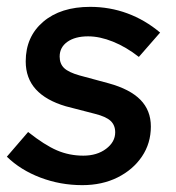

<svg xmlns="http://www.w3.org/2000/svg" viewBox="-22 -530 513 560"><path d="M218 10Q154 10 96 -12Q38 -34 -2 -73L60 -145Q108 -107 144 -91.5Q180 -76 221 -76Q261 -76 287.5 -96Q314 -116 314 -144Q314 -165 300.5 -177.5Q287 -190 255 -198L170 -220Q112 -237 82.5 -269.5Q53 -302 53 -351Q53 -423 104 -466.5Q155 -510 241 -510Q298 -510 349.5 -491Q401 -472 445 -435L383 -364Q346 -393 307.5 -408.5Q269 -424 235 -424Q197 -424 174.5 -408Q152 -392 152 -365Q152 -344 165 -331.5Q178 -319 210 -310L295 -287Q357 -270 387.5 -239Q418 -208 418 -161Q418 -112 392 -73.5Q366 -35 321 -12.5Q276 10 218 10Z"/></svg>

Font: Red Hat Text SemiBold
Style: Italic
Weight: 600
Italic angle: -12°
Designer: Pentagram, MCKL
Foundry: Pentagram, MCKL
Version: Version 1.023